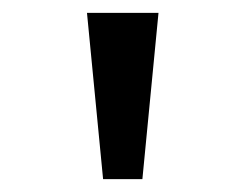

<svg xmlns="http://www.w3.org/2000/svg" viewBox="-20 -749 366 298"><path d="M140 -471 115 -729H226L201 -471Z"/></svg>

Font: hexlmalayalam05
Style: Book
Weight: 400
Designer: Jelle Bosma - Monotype Design Team
Foundry: Monotype Imaging Inc.
Version: Version 2.003